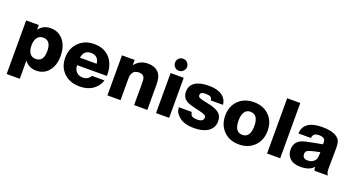

<svg xmlns="http://www.w3.org/2000/svg" viewBox="-55 -1449 4295 2338"><g transform="rotate(20 2092.5 -280.0)"><path d="M223 -519V-458Q278 -533 375 -533Q484 -533 547 -447Q602 -372 602 -256Q602 -125 533 -50Q474 14 381 14Q286 14 229 -60V175H59V-519ZM327 -394Q278 -394 251 -357.5Q224 -321 224 -255Q224 -190 251 -154Q278 -118 327 -118Q429 -118 429 -255Q429 -394 327 -394Z M1204 -159Q1192 -113 1158 -74Q1081 14 945 14Q822 14 746 -54Q661 -130 661 -255Q661 -386 749 -465Q825 -533 938 -533Q1075 -533 1149 -443Q1214 -364 1214 -236Q1214 -227 1214 -220H828Q830 -164 861 -132.5Q892 -101 945 -101Q1010 -101 1044 -159ZM1047 -317Q1034 -418 940 -418Q845 -418 830 -317Z M1465 -519V-450Q1527 -533 1635 -533Q1739 -533 1787 -464Q1818 -418 1818 -322V0H1647V-294Q1647 -335 1639 -355Q1623 -394 1568 -394Q1508 -394 1484 -348Q1471 -324 1471 -277V0H1301V-519Z M2101 -519V0H1931V-519ZM2016 -735Q2048 -735 2071 -712.5Q2094 -690 2094 -657Q2094 -625 2071 -602Q2048 -579 2016 -579Q1983 -579 1960.5 -602Q1938 -625 1938 -657Q1938 -690 1960.5 -712.5Q1983 -735 2016 -735Z M2663 -373H2506Q2502 -403 2482.5 -415.5Q2463 -428 2419 -428Q2351 -428 2351 -386Q2351 -364 2372.5 -354Q2394 -344 2472 -329Q2585 -307 2630.5 -270.5Q2676 -234 2676 -165Q2676 -75 2601 -27Q2535 14 2426 14Q2288 14 2222 -51Q2190 -83 2180.5 -101.5Q2171 -120 2168 -162H2335Q2339 -126 2359.5 -111.5Q2380 -97 2428 -97Q2508 -97 2508 -150Q2508 -173 2489 -183.5Q2470 -194 2399 -210Q2288 -234 2248 -256Q2184 -292 2184 -372Q2184 -450 2246 -491.5Q2308 -533 2422 -533Q2563 -533 2623 -466Q2659 -427 2663 -373Z M3008 14Q2877 14 2800 -72Q2733 -147 2733 -260Q2733 -390 2819 -467Q2894 -533 3007 -533Q3139 -533 3216 -448Q3282 -375 3282 -261Q3282 -130 3196 -53Q3121 14 3008 14ZM3006 -409Q2958 -409 2932 -370Q2906 -331 2906 -260Q2906 -110 3008 -110Q3110 -110 3110 -261Q3110 -409 3006 -409Z M3540 -716V0H3370V-716Z M4157 0H3984Q3976 -25 3975 -49Q3927 14 3805 14Q3714 14 3665 -34Q3622 -76 3622 -145Q3622 -240 3706 -279Q3742 -295 3854 -316L3972 -338V-369Q3970 -426 3893 -426Q3851 -426 3831.5 -411.5Q3812 -397 3806 -360H3645Q3654 -533 3895 -533Q4023 -533 4087 -487Q4117 -464 4128 -435.5Q4139 -407 4139 -349Q4139 -339 4138 -287V-276L4137 -190Q4137 -155 4137 -143Q4137 -131 4136 -105Q4136 -91 4136 -83Q4136 -27 4157 0ZM3974 -237 3896 -220Q3835 -206 3815 -192Q3795 -178 3795 -150Q3795 -89 3864 -89Q3922 -89 3954 -130Q3972 -152 3973 -200Z"/></g></svg>

Font: Almarai ExtraBold
Style: Regular
Weight: 800
Designer: Boutros International 2019
Foundry: Created by Boutros International 2019
Version: Version 1.10